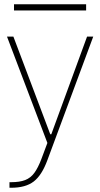

<svg xmlns="http://www.w3.org/2000/svg" viewBox="-20 -657 474 910"><path d="M388.2 -636.7H46.4V-607.4H388.2ZM13.2 -483.4 204.6 20.5 176.3 96.2Q160.2 138.7 142.6 162.6Q125 186.5 99.1 196.5Q73.2 206.5 32.7 206.5H24.9V232.9H32.7Q101.1 232.9 139.6 203.4Q178.2 173.8 204.6 102.1L421.9 -483.4H392.6L223.1 -20.5H218.3L43.5 -483.4Z"/></svg>

Font: Estedad VF
Style: Regular
Weight: 100
Designer: Amin Abedi
Version: Version 7.3